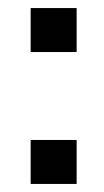

<svg xmlns="http://www.w3.org/2000/svg" viewBox="-20 -529 258 476"><path d="M56 -182H170V-73H56ZM56 -509H170V-400H56Z"/></svg>

Font: Do Hyeon
Style: Regular
Weight: 400
Version: Version 1.001